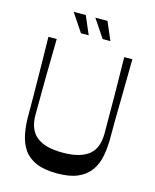

<svg xmlns="http://www.w3.org/2000/svg" viewBox="-128 -954 850 1052"><g transform="rotate(15 297.0 -428.5)"><path d="M297 11Q226 11 180 -8.5Q134 -28 109 -63.5Q84 -99 74 -147.5Q64 -196 64 -253Q64 -273 64 -305Q64 -337 63.5 -379.5Q63 -422 62.5 -473Q62 -524 61 -581.5Q60 -639 59 -700H106Q104 -593 102.5 -485Q101 -377 101 -269Q101 -227 113 -196.5Q125 -166 149 -146.5Q173 -127 209.5 -117Q246 -107 297 -107Q348 -107 385 -117Q422 -127 446 -146.5Q470 -166 481.5 -196.5Q493 -227 493 -269Q493 -377 492 -485Q491 -593 489 -700H535Q534 -639 533.5 -581Q533 -523 532 -472Q531 -421 530.5 -378Q530 -335 530 -303Q530 -271 530 -251Q530 -196 520.5 -148Q511 -100 485.5 -64.5Q460 -29 414.5 -9Q369 11 297 11ZM349 -765 280 -868H349L393 -765ZM226 -765 157 -868H226L270 -765Z"/></g></svg>

Font: Ojuju Medium
Style: Regular
Weight: 500
Designer: Chisaokwu Joboson, Mirko Velimirovic
Foundry: Udi Foundry
Version: Version 1.000